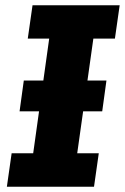

<svg xmlns="http://www.w3.org/2000/svg" viewBox="-20 -706 472 726"><path d="M70 -401.5H382.5L366.5 -285H54ZM6 0 24 -126.5H105.5L166 -560H85L103 -686H432.5L414.5 -560H333L272 -126.5H353.5L335.5 0Z"/></svg>

Font: Chivo Medium
Style: Italic
Weight: 500
Italic angle: -8.05°
Designer: Hector Gatti
Foundry: Omnibus-Type
Version: Version 2.002